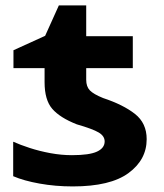

<svg xmlns="http://www.w3.org/2000/svg" viewBox="-20 -666 593 696"><path d="M243.7 9.8Q180.7 9.8 123.5 -0.5Q66.4 -10.7 27.8 -27.3V-152.3Q52.7 -141.1 87.9 -129.6Q123 -118.2 162.8 -110.8Q202.6 -103.5 240.7 -103.5Q304.2 -103.5 331.8 -116.5Q359.4 -129.4 359.4 -153.3Q359.4 -172.9 337.6 -185.8Q315.9 -198.7 258.3 -215.3Q197.3 -239.3 169.4 -271.5Q141.6 -303.7 141.6 -368.2V-418.9H28.8V-483.9L143.6 -536.1L193.4 -646.5H292.5V-534.7H461.4V-418.9H292.5V-377Q292.5 -352.1 305.7 -338.4Q318.8 -324.7 354 -310.5Q426.3 -286.6 469 -253.2Q511.7 -219.7 511.7 -161.6Q511.7 -86.9 445.8 -38.6Q379.9 9.8 243.7 9.8Z"/></svg>

Font: Lunasima
Style: Bold
Weight: 700
Designer: The DocRepair Project, Monotype Design Team
Foundry: Google
Version: Version 2.009